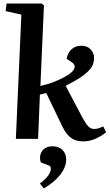

<svg xmlns="http://www.w3.org/2000/svg" viewBox="-20 -787 621 1088"><path d="M69.8 0 101.1 -704.1 12.2 -724.1 17.1 -767.1H214.8L229 -756.8L209 -299.8Q293.5 -318.8 362.8 -360.8Q395 -380.4 401.6 -400.4Q408.2 -420.4 387.2 -434.1L357.9 -453.1Q363.3 -487.8 385.3 -507.8Q407.2 -527.8 441.9 -527.8Q474.6 -527.8 493.9 -506.8Q513.2 -485.8 513.2 -457Q513.2 -422.9 491.2 -395.8Q469.2 -368.7 421.9 -338.9Q396.5 -323.7 352.1 -300.8L446.8 -121.1Q465.8 -85.9 480.2 -71Q494.6 -56.2 513.2 -56.2Q536.6 -56.2 564.9 -70.8L581.1 -38.1Q561.5 -19.5 525.4 -2.7Q489.3 14.2 451.2 14.2Q409.2 14.2 381.8 -6.1Q354.5 -26.4 333 -70.8L242.2 -259.8Q240.7 -259.3 206.1 -251L195.8 0ZM228 280.8 206.1 252.9Q268.1 206.1 268.1 168.9Q268.1 160.2 263.9 155.3Q259.8 150.4 248 147L211.9 133.8Q199.2 100.1 217.5 71Q235.8 42 277.8 42Q314 42 334.5 63Q355 84 355 117.2Q355 159.7 321.8 202.6Q288.6 245.6 228 280.8Z"/></svg>

Font: Literata SemiBold
Style: Italic
Weight: 650
Italic angle: -2.39999°
Designer: Latin by Veronika Burian and Jose Scaglione. Greek by Irene Vlachou. Cyrillic by Vera Evstafieva
Foundry: TypeTogether
Version: Version 3.021